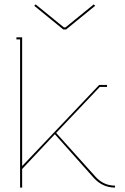

<svg xmlns="http://www.w3.org/2000/svg" viewBox="-20 -848 566 868"><path d="M141.1 -828.1 269 -724.1H275.9L403.8 -828.1L410.2 -821.8L278.8 -714.8H266.1L134.8 -821.8ZM70.8 0V-669.9H54.2V-679.2H80.1V-97.2L428.2 -463.9H463.9V-455.1H431.2L233.9 -247.1L411.1 -49.8Q447.8 -8.8 500 -8.8V0Q443.4 0 403.8 -43.9L228 -241.2L80.1 -84V0Z"/></svg>

Font: Rawengulk
Style: Ultralight
Weight: 200
Version: Version 0.92